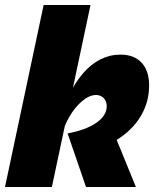

<svg xmlns="http://www.w3.org/2000/svg" viewBox="-36 -750 638 770"><path d="M235 -215Q307 -228 349.5 -257Q392 -286 392 -324Q392 -344 380 -356.5Q368 -369 349 -369Q323 -369 294 -345Q265 -321 242 -281.5Q219 -242 209 -197L239 -365Q265 -419 297 -456Q329 -493 367 -512Q405 -531 447 -531Q502 -531 532 -498.5Q562 -466 562 -407Q562 -340 528 -283.5Q494 -227 432 -189L509 0H309ZM139 -730H327L172 0H-16Z"/></svg>

Font: Raleway Thin Black
Style: Italic
Weight: 900
Italic angle: -12°
Version: Version 4.026